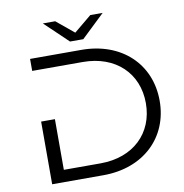

<svg xmlns="http://www.w3.org/2000/svg" viewBox="-93 -968 1013 1056"><g transform="rotate(-10 413.0 -440.0)"><path d="M113 -350V0H399C623 0 775 -144 775 -350C775 -556 623 -700 399 -700H113V-633H395C579 -633 698 -517 698 -350C698 -183 579 -67 395 -67H190V-350ZM420 -756 550 -880H481L383 -799L285 -880H216L346 -756Z"/></g></svg>

Font: Montserrat-Alt1
Style: Regular
Weight: 400
Designer: Differentunic
Foundry: Differentunic
Version: Version 7.222